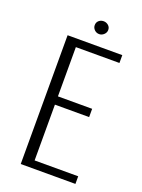

<svg xmlns="http://www.w3.org/2000/svg" viewBox="-135 -764 614 828"><g transform="rotate(20 172.0 -350.5)"><path d="M68 0V-591H319V-555H119V-329H276V-291H119V-35H319V0ZM194 -642Q181 -642 172 -651Q163 -660 163 -672Q163 -685 172 -693Q181 -701 194 -701Q206 -701 215.5 -693Q225 -685 225 -672Q225 -660 215.5 -651Q206 -642 194 -642Z"/></g></svg>

Font: Alumni Sans Light
Style: Regular
Weight: 300
Version: Version 1.018